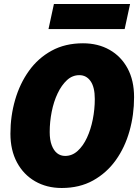

<svg xmlns="http://www.w3.org/2000/svg" viewBox="-20 -926 690 958"><path d="M288 12Q213 12 155 -21.5Q97 -55 64.5 -116Q32 -177 32 -259Q32 -347 55.5 -428Q79 -509 124.5 -572.5Q170 -636 237.5 -673Q305 -710 394 -710Q469 -710 526.5 -677.5Q584 -645 616.5 -585Q649 -525 649 -441Q649 -353 626 -271.5Q603 -190 557.5 -126.5Q512 -63 444.5 -25.5Q377 12 288 12ZM305 -148Q340 -148 367.5 -173Q395 -198 414 -239Q433 -280 443 -330.5Q453 -381 453 -432Q453 -491 432 -521Q411 -551 376 -551Q341 -551 314 -526Q287 -501 267.5 -460Q248 -419 238 -368.5Q228 -318 228 -267Q228 -228 238 -201.5Q248 -175 265 -161.5Q282 -148 305 -148ZM222 -781 249 -906H629L602 -781Z"/></svg>

Font: Azeret Mono Thin ExtraBold
Style: Italic
Weight: 800
Italic angle: -12°
Version: Version 1.002